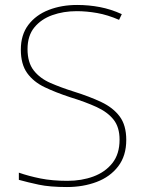

<svg xmlns="http://www.w3.org/2000/svg" viewBox="-20 -744 583 774"><path d="M489 -180Q489 -116 456.5 -73.5Q424 -31 369.5 -10.5Q315 10 250 10Q181 10 136.5 0.5Q92 -9 56 -19V-48Q96 -34 143.5 -24.5Q191 -15 252 -15Q309 -15 356.5 -32.5Q404 -50 433 -86.5Q462 -123 462 -181Q462 -231 438 -261.5Q414 -292 369.5 -312.5Q325 -333 263 -352Q205 -371 160 -392.5Q115 -414 89.5 -449.5Q64 -485 64 -544Q64 -604 94.5 -644Q125 -684 176.5 -704Q228 -724 291 -724Q338 -724 382.5 -715.5Q427 -707 471 -687L460 -664Q414 -684 371.5 -691.5Q329 -699 289 -699Q236 -699 191 -683Q146 -667 118.5 -633.5Q91 -600 91 -546Q91 -492 116 -460Q141 -428 183.5 -409.5Q226 -391 277 -375Q341 -355 388.5 -332.5Q436 -310 462.5 -274.5Q489 -239 489 -180Z"/></svg>

Font: Noto Sans Thin
Style: Regular
Weight: 100
Designer: Monotype Design Team
Foundry: Monotype Imaging Inc.
Version: Version 2.007